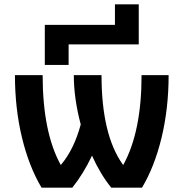

<svg xmlns="http://www.w3.org/2000/svg" viewBox="-20 -867 848 887"><path d="M621 -662H297V-567H187V-752H511V-847H621ZM550 -106Q634 -259 634 -520H759Q759 -366 726.5 -231.5Q694 -97 636 0H494Q443 -63 405 -148Q366 -65 314 0H172Q114 -97 81.5 -231.5Q49 -366 49 -520H177Q177 -258 260 -106H262Q322 -177 353 -292Q321 -412 321 -520H449Q449 -244 548 -106Z"/></svg>

Font: M PLUS 1p
Style: Bold
Weight: 700
Version: Version 1.062